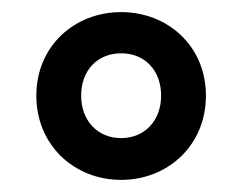

<svg xmlns="http://www.w3.org/2000/svg" viewBox="-20 -710 398 317"><path d="M320 -552C320 -634 257 -690 180 -690C103 -690 40 -634 40 -552C40 -470 103 -413 180 -413C257 -413 320 -470 320 -552ZM114 -552C114 -594 141 -622 180 -622C219 -622 246 -594 246 -552C246 -511 219 -482 180 -482C141 -482 114 -511 114 -552Z"/></svg>

Font: Falling Sky
Style: Med
Weight: 500
Designer: Paul D. Hunt
Foundry: Adobe Systems Incorporated
Version: Version 1.02